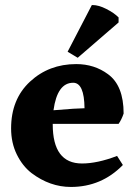

<svg xmlns="http://www.w3.org/2000/svg" viewBox="-20 -818 539 761"><path d="M347 -798Q371 -798 401.5 -782.5Q432 -767 450 -749V-729L288 -589L248 -613L344 -798Q345 -798 347 -798ZM270 -490Q207 -490 192 -381L270 -387L315 -389Q314 -490 270 -490ZM189 -327V-325Q189 -170 305 -170Q366 -170 444 -200L467 -164Q382 -77 261 -77Q178 -77 105 -132Q69 -160 46.5 -206Q24 -252 24 -309Q24 -425 99 -494.5Q174 -564 282 -564Q354 -564 408 -524Q470 -479 470 -368Q462 -344 450 -327Z"/></svg>

Font: Halant
Style: Bold
Weight: 700
Designer: Hitesh Malaviya (Devanagari), Satya Rajpurohit (Latin)
Foundry: Indian Type Foundry
Version: Version 1.101;PS 1.0;hotconv 1.0.78;makeotf.lib2.5.61930; tt